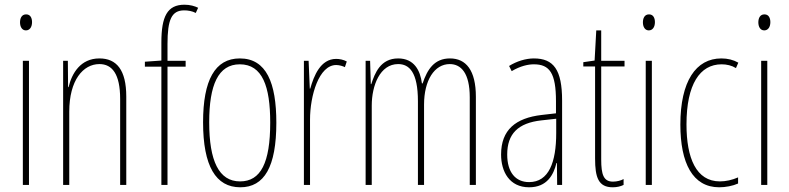

<svg xmlns="http://www.w3.org/2000/svg" viewBox="-20 -785 3351 815"><path d="M91 -724C71 -724 65 -706 65 -690C65 -672 73 -656 90 -656C106 -656 116 -670 116 -691C116 -707 110 -724 91 -724ZM103 -527H77V0H103Z M402 -537C322 -537 285 -474 271 -415H269L268 -527H248V0H274V-311C274 -445 333 -513 402 -513C456 -513 490 -471 490 -365V0H516V-375C516 -488 475 -537 402 -537Z M768 -502V-527H691V-598C691 -701 708 -741 762 -741C778 -741 796 -738 811 -730L821 -752C807 -759 787 -765 763 -765C690 -765 665 -715 665 -605V-528L595 -523V-502H665V0H691V-502Z M1153 -264C1153 -433 1111 -537 998 -537C892 -537 842 -444 842 -266C842 -80 896 10 1000 10C1102 10 1153 -77 1153 -264ZM868 -266C868 -424 906 -512 998 -512C1094 -512 1127 -418 1127 -265C1127 -94 1087 -15 999 -15C909 -15 868 -102 868 -266Z M1407 -535C1340 -535 1312 -462 1297 -409H1295L1290 -527H1270V0H1296V-277C1296 -380 1334 -509 1407 -509C1421 -509 1436 -504 1444 -500L1452 -524C1438 -532 1420 -535 1407 -535Z M1890 -537C1824 -537 1794 -491 1774 -431H1771C1764 -486 1738 -537 1670 -537C1595 -537 1571 -474 1556 -428H1554L1551 -527H1532V0H1558V-337C1558 -422 1593 -513 1670 -513C1717 -513 1754 -479 1754 -355V0H1780V-341C1780 -444 1824 -513 1889 -513C1937 -513 1974 -475 1974 -372V0H2000V-374C2000 -487 1958 -537 1890 -537Z M2246 -537C2212 -537 2173 -525 2141 -505L2152 -483C2189 -505 2222 -512 2246 -512C2313 -512 2340 -475 2340 -355V-304L2279 -297C2169 -284 2107 -234 2107 -129C2107 -57 2142 10 2226 10C2302 10 2330 -43 2342 -93H2344L2345 0H2366V-358C2366 -489 2330 -537 2246 -537ZM2278 -274 2341 -281V-220C2341 -97 2310 -12 2226 -12C2168 -12 2133 -54 2133 -129C2133 -217 2179 -263 2278 -274Z M2582 -14C2542 -14 2532 -44 2532 -108V-503H2631V-527H2532V-656H2511L2504 -528L2456 -521V-503H2506V-112C2506 -32 2520 10 2581 10C2600 10 2614 6 2627 0V-25C2617 -19 2599 -14 2582 -14Z M2735 -724C2715 -724 2709 -706 2709 -690C2709 -672 2717 -656 2734 -656C2750 -656 2760 -670 2760 -691C2760 -707 2754 -724 2735 -724ZM2747 -527H2721V0H2747Z M3033 10C3060 10 3091 4 3113 -6V-32C3088 -21 3061 -15 3036 -15C2935 -15 2894 -114 2894 -257C2894 -427 2951 -512 3043 -512C3065 -512 3086 -507 3104 -496L3114 -519C3093 -531 3069 -537 3042 -537C2934 -537 2868 -440 2868 -256C2868 -93 2920 10 3033 10Z M3225 -724C3205 -724 3199 -706 3199 -690C3199 -672 3207 -656 3224 -656C3240 -656 3250 -670 3250 -691C3250 -707 3244 -724 3225 -724ZM3237 -527H3211V0H3237Z"/></svg>

Font: Noto Sans Gurmukhi UI ExtraCondensed Thin
Style: Regular
Weight: 100
Width: 2
Designer: Jelle Bosma - Monotype Design Team
Foundry: Monotype Imaging Inc.
Version: Version 2.004